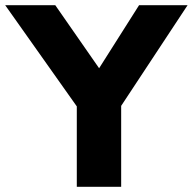

<svg xmlns="http://www.w3.org/2000/svg" viewBox="-27 -720 743 740"><path d="M269 0V-310L-7 -700H186L355 -457L509 -700H696L440 -312V0Z"/></svg>

Font: Mach
Style: Bold
Weight: 700
Version: Version 1.002